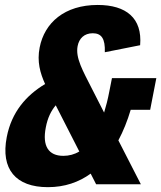

<svg xmlns="http://www.w3.org/2000/svg" viewBox="-20 -762 666 794"><path d="M432 -383.5C426 -351.5 418.5 -322.5 410.5 -296.5L360.5 -394.5C322.5 -469.5 291.5 -522.5 301 -571.5C307 -603 328.5 -624.5 363.5 -624.5C399.5 -624.5 415.5 -602.5 413.5 -546L559.5 -575C569 -687 502 -741.5 384 -741.5C247 -741.5 164 -668 144 -565.5C132.5 -507 146 -460 166.5 -414.5C88 -367.5 28 -298.5 8 -195.5C-18 -62.5 45 12 178 12C247.5 12 306 -8.5 355 -44L377.5 0H562.5L469.5 -181.5C490 -220 507 -262.5 520.5 -308H601L626.5 -439H443ZM169.5 -235.5C177 -275 191.5 -304 210.5 -326.5L308 -135.5C288 -123.5 265.5 -117.5 242 -117.5C181 -117.5 154 -157.5 169.5 -235.5Z"/></svg>

Font: Monaspace Neon ExtraBold
Style: Italic
Weight: 800
Italic angle: -11°
Designer: Riley Cran & the Lettermatic Team
Foundry: Lettermatic
Version: Version 1.200 (Monaspace Neon)